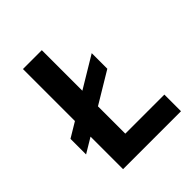

<svg xmlns="http://www.w3.org/2000/svg" viewBox="-188 -794 914 914"><g transform="rotate(-45 269.5 -337.0)"><path d="M241 -112H504V0H114V-219L39 -174V-279L114 -324V-674H241V-401L399 -496V-391L241 -296Z"/></g></svg>

Font: Hind Mysuru SemiBold
Style: Regular
Weight: 600
Designer: Manushi Parikh, Hitesh Malaviya
Foundry: Indian Type Foundry
Version: Version 0.703;PS 1.0;hotconv 1.0.86;makeotf.lib2.5.63406